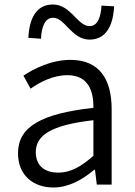

<svg xmlns="http://www.w3.org/2000/svg" viewBox="-20 -820 598 853"><path d="M217 13C285 13 347 -22 399 -66H402L410 0H476V-335C476 -465 424 -554 293 -554C206 -554 130 -514 84 -484L116 -426C157 -455 215 -486 280 -486C373 -486 396 -414 395 -341C163 -315 60 -257 60 -139C60 -41 128 13 217 13ZM239 -53C184 -53 139 -79 139 -144C139 -218 204 -264 395 -286V-128C340 -79 293 -53 239 -53ZM378 -644C454 -644 483 -711 487 -792L431 -795C428 -742 413 -704 378 -704C324 -704 295 -800 215 -800C139 -800 110 -735 106 -652L162 -648C165 -703 180 -741 216 -741C269 -741 298 -644 378 -644Z"/></svg>

Font: Noto Sans CJK HK DemiLight
Style: Regular
Weight: 350
Designer: Ryoko NISHIZUKA 西塚涼子 (kana, bopomofo & ideographs); Paul D. Hunt (Latin, Greek & Cyrillic); Sandoll Communications 산돌커뮤니
Foundry: Adobe
Version: Version 2.004;hotconv 1.0.118;makeotfexe 2.5.65603